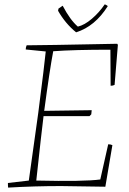

<svg xmlns="http://www.w3.org/2000/svg" viewBox="-20 -846 587 873"><path d="M326 -699Q277 -739 244 -797L246 -807L265 -820Q299 -755 334 -725Q364 -732 397.5 -760.5Q431 -789 456 -826Q458 -826 463.5 -823Q469 -820 470 -818Q412 -726 326 -699ZM17 7Q16 2 16 -14L111 -25Q116 -58 154 -333Q183 -559 188 -612L97 -621Q97 -630 101 -640Q166 -640 513 -647L516 -642L501 -460Q493 -456 483 -456L482 -620Q316 -620 222 -613Q206 -529 181 -342L397 -345L395 -326L387 -318Q363 -318 320 -318Q277 -318 242.5 -318Q208 -318 178 -318Q169 -247 145 -25Q364 -20 436 -30L472 -190Q483 -190 491 -186L459 3Q261 0 257 0Q137 0 17 7Z"/></svg>

Font: Albura ExtraLight
Style: Italic
Weight: 156
Italic angle: -7°
Designer: Mercedes Jáuregui
Foundry: Omnibus-Type Team
Version: Version 1.000